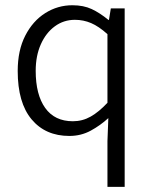

<svg xmlns="http://www.w3.org/2000/svg" viewBox="-20 -516 584 746"><path d="M397.5 210V32.2L400.9 -57.1Q370.1 -28.8 332.5 -8.3Q294.9 12.2 249.5 12.2Q156.7 12.2 102.8 -52.2Q48.8 -116.7 48.8 -240.2Q48.8 -320.3 78.1 -377.4Q107.4 -434.6 155.8 -465.1Q204.1 -495.6 261.2 -495.6Q304.7 -495.6 336.4 -480.7Q368.2 -465.8 401.4 -438.5H403.3L410.6 -483.4H464.4V210ZM263.2 -44.9Q300.3 -44.9 332.3 -63Q364.3 -81.1 397.5 -116.7V-383.3Q363.8 -413.6 334 -426.3Q304.2 -439 271 -439Q227.5 -439 193.1 -413.8Q158.7 -388.7 138.7 -344Q118.7 -299.3 118.7 -240.7Q118.7 -148.4 155.5 -96.7Q192.4 -44.9 263.2 -44.9Z"/></svg>

Font: Varta Light Light
Style: Regular
Weight: 300
Version: Version 1.004